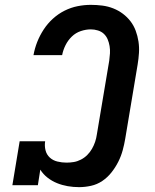

<svg xmlns="http://www.w3.org/2000/svg" viewBox="-20 -763 640 791"><path d="M306 8Q282 8 259 4Q236 0 215 -8.5Q194 -17 176 -31Q158 -45 146 -64L136 0H31L61 -181H166Q163 -162 167.5 -144Q172 -126 185 -114Q198 -102 216.5 -97.5Q235 -93 254 -93Q269 -93 284 -95.5Q299 -98 313.5 -105.5Q328 -113 339.5 -124.5Q351 -136 359 -150Q367 -164 372 -179Q377 -194 379 -209L430 -513Q432 -528 433 -543Q434 -558 431.5 -573Q429 -588 423.5 -601Q418 -614 408 -623.5Q398 -633 383.5 -637.5Q369 -642 354 -642Q334 -642 313 -635Q292 -628 276 -612.5Q260 -597 250 -577Q240 -557 236 -536H118Q123 -564 133.5 -590.5Q144 -617 160 -641.5Q176 -666 198 -686Q220 -706 246 -719Q272 -732 299.5 -737.5Q327 -743 354 -743Q378 -743 401.5 -740Q425 -737 446.5 -728.5Q468 -720 486 -706.5Q504 -693 517.5 -675.5Q531 -658 539 -636.5Q547 -615 550.5 -592Q554 -569 552.5 -545Q551 -521 547 -497L496 -192Q492 -168 485.5 -144Q479 -120 467.5 -97Q456 -74 439.5 -53Q423 -32 401.5 -17.5Q380 -3 355 2.5Q330 8 306 8Z"/></svg>

Font: Iosevka Etoile Oblique
Style: Bold
Weight: 700
Italic angle: -9°
Designer: Belleve Invis
Foundry: Belleve Invis
Version: Version 15.5.2; ttfautohint (v1.8.4)